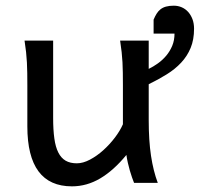

<svg xmlns="http://www.w3.org/2000/svg" viewBox="-20 -640 731 672"><path d="M517.6 -571.3Q522.5 -583 528.1 -592Q533.7 -601.1 541.7 -607.4Q549.8 -613.8 561 -616.9Q572.3 -620.1 588.4 -620.1Q603 -620.1 616 -614.5Q628.9 -608.9 638.4 -598.4Q647.9 -587.9 653.6 -573Q659.2 -558.1 659.2 -539.6Q659.2 -501 647.2 -472.2Q635.3 -443.4 614 -420.7Q592.8 -397.9 563.7 -379.9Q534.7 -361.8 500.5 -345.2V-219.7Q500.5 -148.4 508.5 -95Q516.6 -41.5 532.2 0H449.2Q445.8 -8.3 441.9 -19.5Q438 -30.8 434.3 -43.5Q430.7 -56.2 427.5 -70.1Q424.3 -84 422.4 -97.7Q377.9 -43.5 330.8 -15.6Q283.7 12.2 231.9 12.2Q75.7 12.2 75.7 -197.8V-341.8Q75.7 -365.2 75.4 -384.3Q75.2 -403.3 74.2 -421.1Q73.2 -439 71.3 -457.5Q69.3 -476.1 65.9 -498H166V-227.1Q166 -185.5 170.2 -155.5Q174.3 -125.5 184.1 -106.2Q193.8 -86.9 209.7 -77.6Q225.6 -68.4 249 -68.4Q270.5 -68.4 294.9 -81.3Q319.3 -94.2 341.6 -114.3Q363.8 -134.3 382.1 -158.4Q400.4 -182.6 410.2 -205.1V-341.8Q410.2 -365.7 409.9 -385Q409.7 -404.3 408.7 -421.9Q407.7 -439.5 405.8 -457.5Q403.8 -475.6 400.4 -498H500.5V-398.9Q516.6 -406.7 532.7 -418.2Q548.8 -429.7 561.8 -445.1Q574.7 -460.4 582.8 -479.7Q590.8 -499 590.8 -522.5H517.6Z"/></svg>

Font: Andika Phon
Style: Regular
Weight: 400
Designer: Victor Gaultney, Annie Olsen, Julie Remington, Don Collingsworth, Eric Hays, Becca Hirsbrunner
Foundry: SIL International
Version: Version 5.000